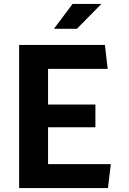

<svg xmlns="http://www.w3.org/2000/svg" viewBox="-20 -959 660 979"><path d="M77.5 0H530.5L545 -122H225V-310H466.5V-426H225V-608H529L515 -730H77.5ZM372 -812H255L350 -939H497Z"/></svg>

Font: Monaspace Krypton
Style: Bold
Weight: 700
Designer: Riley Cran & the Lettermatic Team
Foundry: Lettermatic
Version: Version 1.200 (Monaspace Krypton)